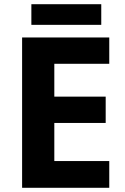

<svg xmlns="http://www.w3.org/2000/svg" viewBox="-20 -892 592 912"><path d="M85 0V-714H499V-589H238V-433H482V-308H238V-127H499V0ZM461 -872V-774H129V-872Z"/></svg>

Font: Noto Sans Symbols
Style: Bold
Weight: 700
Version: Version 2.002